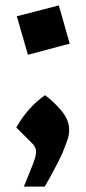

<svg xmlns="http://www.w3.org/2000/svg" viewBox="-20 -516 317 708"><path d="M42 -456 197 -496 237 -355 83 -314ZM113 45Q113 34 108.5 25.5Q104 17 93 7L40 -46Q83 -121 146 -165Q176 -143 201 -114Q235 -77 235 -38Q235 -19 229.5 -2.5Q224 14 210 49Q185 103 145 172H68Q97 102 105 79.5Q113 57 113 45Z"/></svg>

Font: Suez One
Style: Regular
Weight: 400
Version: Version 1.000